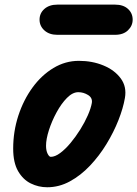

<svg xmlns="http://www.w3.org/2000/svg" viewBox="-20 -800 594 830"><path d="M184 9.5Q146.5 9.5 113 -7Q79.5 -23.5 58.2 -60.2Q37 -97 37 -157.5Q37 -231.5 59.2 -299.8Q81.5 -368 120.5 -421.5Q159.5 -475 211 -506Q262.5 -537 321 -537Q379 -537 427.2 -517Q475.5 -497 502 -461Q528.5 -425 520 -376.5Q512.5 -332.5 492 -280.5Q471.5 -228.5 440.2 -177.2Q409 -126 369 -83.8Q329 -41.5 282.2 -16Q235.5 9.5 184 9.5ZM179 -170Q179 -149 185.8 -135.5Q192.5 -122 199.5 -122Q218 -122 240.2 -138.5Q262.5 -155 285 -182Q307.5 -209 327 -240.2Q346.5 -271.5 359.8 -301.8Q373 -332 377 -355Q380.5 -377 360.8 -389.2Q341 -401.5 318.5 -401.5Q294 -401.5 269.5 -376.8Q245 -352 224.5 -314.2Q204 -276.5 191.5 -237.5Q179 -198.5 179 -170ZM228 -649.5Q193 -649.5 172 -668.5Q151 -687.5 151 -715Q151 -743 172 -761.5Q193 -780 228 -780H477.5Q513 -780 533.2 -761.5Q553.5 -743 553.5 -715Q553.5 -688.5 533.2 -669Q513 -649.5 477.5 -649.5Z"/></svg>

Font: Edu QLD Hand
Style: Regular
Weight: 400
Designer: Tina and Corey Anderson, Eben Sorkin
Foundry: Sorkin Type Co.
Version: Version 2.000